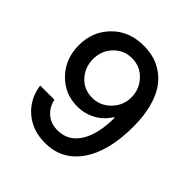

<svg xmlns="http://www.w3.org/2000/svg" viewBox="-199 -880 1034 1034"><g transform="rotate(45 317.5 -363.5)"><path d="M312 -737.3Q353 -736.8 389.6 -726.6Q426.3 -716.3 461.2 -690.9Q496.1 -665.5 521.2 -627Q546.4 -588.4 562 -527.8Q577.6 -467.3 577.6 -390.1Q577.6 -200.7 504.2 -95.5Q430.7 9.8 302.7 9.8Q206.5 9.8 142.3 -45.9Q78.1 -101.6 65.9 -190.9H173.8Q184.6 -143.1 218.3 -114.5Q252 -85.9 302.7 -85.9Q382.8 -85.9 427.2 -155.8Q471.7 -225.6 472.2 -351.1H466.8Q438.5 -304.7 390.9 -278.3Q343.3 -252 286.1 -252Q190.9 -252 125.2 -320.1Q59.6 -388.2 59.1 -491.2Q59.1 -596.7 129.4 -667.5Q199.7 -738.3 312 -737.3ZM166 -492.7Q166.5 -429.2 207.3 -385.5Q248 -341.8 310.1 -341.8Q371.6 -341.8 415.3 -387Q459 -432.1 458.5 -493.7Q458.5 -554.7 416.3 -599.9Q374 -645 312 -645Q250 -645 208 -600.8Q166 -556.6 166 -492.7Z"/></g></svg>

Font: Interop Med
Style: Regular
Weight: 500
Designer: Rasmus Andersson, Google, Jang Haemin
Foundry: jhaemin
Version: Version 1.007